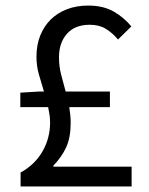

<svg xmlns="http://www.w3.org/2000/svg" viewBox="-20 -670 537 690"><path d="M54 0V-50Q105 -78 132.5 -125.5Q160 -173 160 -230Q160 -244 158 -257.5Q156 -271 153 -285H53V-337L120 -341H138Q128 -373 119.5 -403.5Q111 -434 111 -466Q111 -508 124.5 -542Q138 -576 162.5 -600Q187 -624 221 -637Q255 -650 297 -650Q351 -650 388.5 -628.5Q426 -607 452 -575L404 -528Q385 -551 361 -566Q337 -581 303 -581Q249 -581 220.5 -548.5Q192 -516 192 -464Q192 -432 199.5 -402.5Q207 -373 216 -341H375V-285H229Q231 -271 232.5 -257.5Q234 -244 234 -229Q234 -176 218 -141Q202 -106 172 -75V-71H453V0Z"/></svg>

Font: Source Sans Pro
Style: Regular
Weight: 400
Designer: Paul D. Hunt
Foundry: Adobe Systems Incorporated
Version: Version 2.021;PS 2.000;hotconv 1.0.86;makeotf.lib2.5.63406